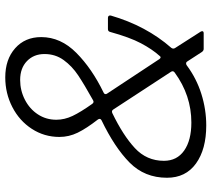

<svg xmlns="http://www.w3.org/2000/svg" viewBox="-58 -756 823 748"><g transform="rotate(-90 354.0 -381.5)"><path d="M36 -143Q36 -230 95 -288.5Q154 -347 260 -398Q269 -403 263 -412Q228 -457 211.5 -491Q195 -525 195 -562Q195 -621 226.5 -669.5Q258 -718 311.5 -745.5Q365 -773 427 -773Q497 -773 540.5 -734.5Q584 -696 584 -633Q584 -557 522.5 -496Q461 -435 368 -390Q363 -388 362 -384Q361 -380 364 -376L498 -173Q505 -163 511 -172Q537 -201 560 -244.5Q583 -288 604 -364Q606 -373 615 -373H659Q664 -373 666.5 -370Q669 -367 668 -362Q628 -224 542 -126Q537 -119 541 -112L605 -12Q607 -8 607 -6Q607 0 599 0H538Q531 0 526 -7L489 -64Q487 -68 482.5 -68.5Q478 -69 474 -66Q423 -28 362.5 -9Q302 10 240 10Q147 10 91.5 -30Q36 -70 36 -143ZM518 -620Q518 -662 490.5 -688.5Q463 -715 417 -715Q376 -715 340 -696.5Q304 -678 283 -646Q262 -614 262 -574Q262 -542 277 -510.5Q292 -479 324 -434Q330 -426 338 -431Q399 -465 435 -489Q471 -513 494.5 -545.5Q518 -578 518 -620ZM446 -113Q454 -119 449 -127L302 -352Q297 -360 288 -356Q201 -314 151.5 -268Q102 -222 102 -155Q102 -104 142 -76Q182 -48 251 -48Q357 -48 446 -113Z"/></g></svg>

Font: Open Sauce Two Light Italic
Style: Regular
Weight: 300
Italic angle: -10°
Designer: Alfredo Marco Pradil
Foundry: Creative Sauce Fz LLC
Version: Version 1.477